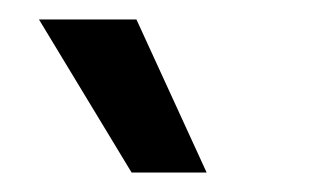

<svg xmlns="http://www.w3.org/2000/svg" viewBox="-20 -774 323 197"><path d="M115 -597 20 -754H120L192 -597Z"/></svg>

Font: Bricolage Grotesque 10pt
Style: Regular
Weight: 400
Designer: Mathieu Triay
Foundry: Atelier Triay
Version: Version 1.000; ttfautohint (v1.8.4.7-5d5b);gftools[0.9.32]